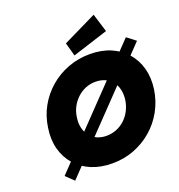

<svg xmlns="http://www.w3.org/2000/svg" viewBox="-169 -1092 1177 1265"><g transform="rotate(-20 419.5 -460.0)"><path d="M141 33 86 -20 778 -741 839 -694ZM412 10Q331 10 266.5 -17Q202 -44 159 -93Q116 -142 98 -208.5Q80 -275 92 -354Q103 -434 140 -500Q177 -566 234 -615Q291 -664 363 -691Q435 -718 515 -718Q597 -718 660.5 -691Q724 -664 767 -615Q810 -566 828 -500Q846 -434 835 -355Q823 -275 786 -208.5Q749 -142 692 -93Q635 -44 564 -17Q493 10 412 10ZM437 -174Q474 -174 507 -187Q540 -200 566.5 -224.5Q593 -249 610 -282Q627 -315 633 -354Q638 -393 630.5 -426Q623 -459 603.5 -483.5Q584 -508 554.5 -521Q525 -534 488 -534Q452 -534 419.5 -521Q387 -508 360.5 -483.5Q334 -459 316.5 -426.5Q299 -394 294 -354Q288 -315 296 -282Q304 -249 323.5 -224.5Q343 -200 372 -187Q401 -174 437 -174ZM419 -744 393 -838 629 -953 669 -824Z"/></g></svg>

Font: Lexend ExtBd
Style: Italic
Weight: 800
Italic angle: -8.13011°
Designer: Bonnie Shaver-Troup, Thomas Jockin
Foundry: Lexend
Version: Version 1.007